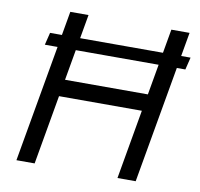

<svg xmlns="http://www.w3.org/2000/svg" viewBox="-79 -789 908 872"><g transform="rotate(10 375.0 -353.0)"><path d="M52 0H136L192 -320H574L518 0H602L726 -706H642L588 -398H206L260 -706H176ZM736 -539 750 -596H102L88 -539Z"/></g></svg>

Font: Geom Light
Style: Italic
Weight: 300
Italic angle: -10°
Version: Version 1.102